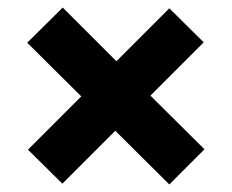

<svg xmlns="http://www.w3.org/2000/svg" viewBox="-20 -518 613 508"><path d="M145 -32 54 -122 195 -263 52 -405 146 -498 288 -356 428 -496 519 -406 378 -265 521 -123 428 -30 285 -172Z"/></svg>

Font: Archivo Condensed Black
Style: Regular
Weight: 900
Width: 3
Designer: Hector Gatti
Foundry: Omnibus-Type
Version: Version 2.001